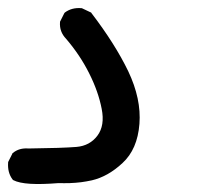

<svg xmlns="http://www.w3.org/2000/svg" viewBox="-29 -282 549 477"><path d="M116.2 172.9Q74.2 176.3 46.1 174.6Q18.1 172.9 3.9 165.5L2.9 164.6L2 163.6Q-10.7 146.5 -8.8 121.6V120.6L-8.3 119.6L1.5 100.1L2 98.6L2.9 98.1Q18.6 85 42 86.9Q126 85.9 161.1 83Q194.3 80.1 213.1 54.9Q231.9 29.8 223.6 -11.7Q215.3 -54.7 192.4 -100.1Q169.9 -145 135.3 -185.5Q118.2 -203.1 120.1 -227.1V-228L120.6 -229L130.4 -248.5L131.3 -250L132.3 -251Q149.4 -263.7 173.3 -261.7H174.3L175.3 -261.2L195.8 -251.5L197.3 -251L198.2 -249.5Q256.8 -172.9 289.6 -105Q322.3 -36.1 317.4 25.9Q312.5 88.9 275.4 123Q239.3 156.7 199.2 166Q186 168.9 172.4 170.7Q158.7 172.4 144.5 172.9Q130.4 173.3 116.2 172.9Z"/></svg>

Font: NaikaiFont
Style: SemiBold
Weight: 600
Version: Version 1.89